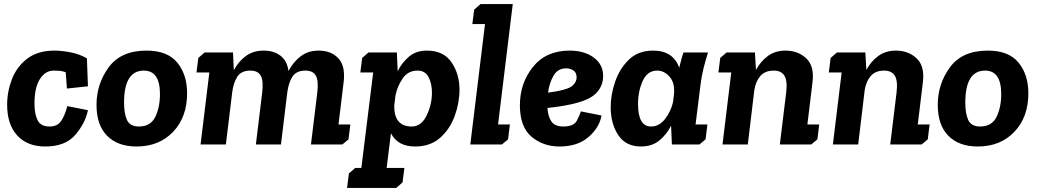

<svg xmlns="http://www.w3.org/2000/svg" viewBox="-20 -708 5085 941"><path d="M243 -362Q202 -362 175.5 -320.5Q149 -279 149 -200Q149 -149 164.5 -118.5Q180 -88 223 -88Q260 -88 278.5 -113.5Q297 -139 310 -188L411 -168Q398 -104 349 -47Q300 10 202 10Q114 10 64.5 -44Q15 -98 15 -195Q15 -259 38.5 -320Q62 -381 113.5 -420.5Q165 -460 248 -460Q282 -460 326 -451.5Q370 -443 406 -422L411 -285L308 -274L302 -354Q285 -360 271.5 -361Q258 -362 243 -362Z M453 -194Q453 -297 513 -378.5Q573 -460 698 -460Q801 -460 849 -401Q897 -342 897 -251Q897 -134 828.5 -62Q760 10 649 10Q557 10 505 -42.5Q453 -95 453 -194ZM588 -205Q588 -151 602.5 -119.5Q617 -88 661 -88Q718 -88 741 -135Q764 -182 764 -247Q764 -362 685 -362Q588 -362 588 -205Z M983 -451H1122L1126 -364Q1149 -407 1185 -433.5Q1221 -460 1272 -460Q1321 -460 1354 -435.5Q1387 -411 1394 -360Q1417 -404 1453.5 -432Q1490 -460 1542 -460Q1603 -460 1638.5 -422Q1674 -384 1664 -304L1639 -98H1697L1688 -25L1658 0H1504L1535 -254Q1542 -312 1528 -337Q1514 -362 1477 -362Q1432 -362 1413 -332Q1394 -302 1388 -255L1357 0H1234L1265 -254Q1272 -312 1258 -337Q1244 -362 1207 -362Q1162 -362 1143 -332Q1124 -302 1118 -255L1087 0H963L1006 -353H943L952 -424Z M1925 -451 1929 -359Q1949 -400 1984 -430Q2019 -460 2072 -460Q2154 -460 2193 -402.5Q2232 -345 2232 -269Q2232 -204 2208.5 -139.5Q2185 -75 2137 -32.5Q2089 10 2014 10Q1929 10 1896 -55L1875 115H1962L1953 186L1922 213H1681L1690 142L1721 115H1751L1809 -353H1746L1755 -424L1786 -451ZM1998 -88Q2045 -88 2071 -142Q2097 -196 2097 -254Q2097 -298 2080.5 -330Q2064 -362 2026 -362Q1980 -362 1953.5 -323.5Q1927 -285 1918 -239L1912 -188Q1912 -88 1998 -88Z M2304 -661 2335 -688H2493L2421 -98H2479L2470 -25L2440 0H2285L2357 -590H2295Z M2741 -88Q2792 -88 2807 -116.5Q2822 -145 2827 -162L2928 -142Q2918 -83 2864.5 -36.5Q2811 10 2722 10Q2642 10 2585 -38Q2528 -86 2528 -192Q2528 -300 2592 -380Q2656 -460 2772 -460Q2844 -460 2890 -426Q2936 -392 2936 -336Q2936 -286 2901 -250.5Q2866 -215 2775 -196Q2723 -185 2663 -179Q2666 -136 2683 -112Q2700 -88 2741 -88ZM2710 -261Q2770 -272 2788 -290Q2806 -308 2806 -328Q2806 -353 2790 -363Q2774 -373 2755 -373Q2713 -373 2692.5 -336.5Q2672 -300 2666 -254Q2678 -256 2689 -257.5Q2700 -259 2710 -261Z M3450 -451Q3437 -410 3427.5 -371Q3418 -332 3413 -291L3389 -98H3447L3438 -25L3408 0H3273L3269 -92Q3248 -50 3212 -20Q3176 10 3121 10Q3047 10 3010 -46Q2973 -102 2973 -183Q2973 -244 2995 -308Q3017 -372 3062.5 -416Q3108 -460 3181 -460Q3279 -460 3309 -376Q3314 -395 3318.5 -413.5Q3323 -432 3330 -451ZM3201 -362Q3153 -362 3130 -311.5Q3107 -261 3107 -198Q3107 -88 3171 -88Q3212 -88 3241 -127Q3270 -166 3279 -210L3283 -244Q3289 -300 3262.5 -331Q3236 -362 3201 -362Z M3541 -451H3680L3685 -365Q3708 -408 3744 -434Q3780 -460 3830 -460Q3891 -460 3931.5 -422Q3972 -384 3962 -304L3937 -98H3995L3986 -25L3956 0H3802L3833 -254Q3840 -312 3824.5 -337Q3809 -362 3772 -362Q3730 -362 3707 -336Q3684 -310 3677 -267L3645 0H3521L3564 -353H3501L3510 -424Z M4082 -451H4221L4226 -365Q4249 -408 4285 -434Q4321 -460 4371 -460Q4432 -460 4472.5 -422Q4513 -384 4503 -304L4478 -98H4536L4527 -25L4497 0H4343L4374 -254Q4381 -312 4365.5 -337Q4350 -362 4313 -362Q4271 -362 4248 -336Q4225 -310 4218 -267L4186 0H4062L4105 -353H4042L4051 -424Z M4576 -194Q4576 -297 4636 -378.5Q4696 -460 4821 -460Q4924 -460 4972 -401Q5020 -342 5020 -251Q5020 -134 4951.5 -62Q4883 10 4772 10Q4680 10 4628 -42.5Q4576 -95 4576 -194ZM4711 -205Q4711 -151 4725.5 -119.5Q4740 -88 4784 -88Q4841 -88 4864 -135Q4887 -182 4887 -247Q4887 -362 4808 -362Q4711 -362 4711 -205Z"/></svg>

Font: Zilla Slab
Style: Bold Italic
Weight: 700
Italic angle: -6°
Designer: Typotheque.com
Foundry: Typotheque type foundry
Version: Version 1.1; 2017; ttfautohint (v1.6)